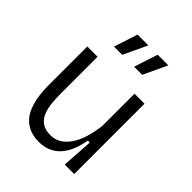

<svg xmlns="http://www.w3.org/2000/svg" viewBox="-211 -861 992 992"><g transform="rotate(45 285.0 -364.5)"><path d="M244 12Q205 12 176 0Q147 -12 127 -33.5Q107 -55 95 -85.5Q83 -116 77.5 -152Q72 -188 72 -229V-514H147V-246Q147 -213 150 -179Q153 -145 164 -117Q175 -89 198 -72Q221 -55 261 -55Q294 -55 320 -71Q346 -87 366 -117Q386 -147 398.5 -188Q411 -229 417 -279V-514H490V-221V0H421L432 -172H418Q406 -107 382 -66.5Q358 -26 323 -7Q288 12 244 12ZM230 -611H170L212 -741H291ZM376 -611H317L359 -741H437Z"/></g></svg>

Font: Bricolage Grotesque Light
Style: Regular
Weight: 300
Designer: Mathieu Triay
Foundry: Atelier Triay
Version: Version 1.000;gftools[0.9.30]